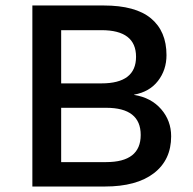

<svg xmlns="http://www.w3.org/2000/svg" viewBox="-20 -680 702 700"><path d="M98 0V-660H358Q474 -660 530.5 -613Q587 -566 587 -479Q587 -425 556 -385Q525 -345 469 -335V-334Q531 -324 567.5 -282Q604 -240 604 -183Q604 -97 541 -48.5Q478 0 362 0ZM203 -376H350Q476 -376 476 -473Q476 -570 350 -570H203ZM203 -89H367Q493 -89 493 -188Q493 -287 367 -287H203Z"/></svg>

Font: Elaine Sans Medium
Style: Regular
Weight: 500
Designer: Wei Huang
Foundry: Wei Huang
Version: Version 2.001;December 24, 2019;FontCreator 12.0.0.2547 64-b